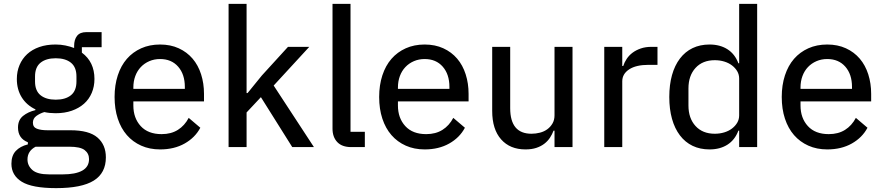

<svg xmlns="http://www.w3.org/2000/svg" viewBox="-20 -760 4566 992"><path d="M527 53Q527 134 464.5 173Q402 212 270 212Q146 212 92.5 179Q39 146 39 86Q39 44 61.5 20Q84 -4 124 -14V-25Q73 -45 73 -101Q73 -140 99 -161Q125 -182 163 -191V-195Q117 -217 92 -257.5Q67 -298 67 -352Q67 -391 81 -424Q95 -457 120.5 -480.5Q146 -504 183 -517Q220 -530 267 -530Q294 -530 318 -525Q342 -520 363 -512V-523Q363 -555 378 -574.5Q393 -594 426 -594H505V-516H403V-488Q468 -440 468 -352Q468 -313 454 -280Q440 -247 414 -224Q388 -201 351 -188Q314 -175 267 -175Q252 -175 237 -176.5Q222 -178 209 -181Q186 -174 168 -161Q150 -148 150 -126Q150 -103 170.5 -95Q191 -87 226 -87H344Q440 -87 483.5 -49.5Q527 -12 527 53ZM440 62Q440 33 417.5 15.5Q395 -2 338 -2H164Q122 20 122 64Q122 96 147.5 118.5Q173 141 234 141H304Q370 141 405 121.5Q440 102 440 62ZM268 -245Q318 -245 346.5 -268Q375 -291 375 -339V-365Q375 -413 346.5 -436Q318 -459 268 -459Q218 -459 189.5 -436Q161 -413 161 -365V-339Q161 -291 189.5 -268Q218 -245 268 -245Z M807 12Q753 12 709.5 -7.5Q666 -27 635.5 -62Q605 -97 588.5 -147Q572 -197 572 -259Q572 -320 588.5 -370.5Q605 -421 635.5 -456Q666 -491 709.5 -510.5Q753 -530 807 -530Q861 -530 903.5 -510.5Q946 -491 975 -457Q1004 -423 1019 -376Q1034 -329 1034 -275V-236H669V-215Q669 -150 707 -108.5Q745 -67 815 -67Q864 -67 899 -89Q934 -111 955 -151L1015 -100Q988 -49 934 -18.5Q880 12 807 12ZM807 -455Q777 -455 751.5 -444Q726 -433 707.5 -413.5Q689 -394 679 -367Q669 -340 669 -308V-301H935V-311Q935 -376 900.5 -415.5Q866 -455 807 -455Z M1161 -740H1254V-279H1259L1333 -370L1468 -518H1578L1394 -318L1602 0H1490L1328 -258L1254 -179V0H1161Z M1795 0Q1747 0 1722.5 -26Q1698 -52 1698 -95V-740H1791V-79H1865V0Z M2174 12Q2120 12 2076.5 -7.5Q2033 -27 2002.5 -62Q1972 -97 1955.5 -147Q1939 -197 1939 -259Q1939 -320 1955.5 -370.5Q1972 -421 2002.5 -456Q2033 -491 2076.5 -510.5Q2120 -530 2174 -530Q2228 -530 2270.5 -510.5Q2313 -491 2342 -457Q2371 -423 2386 -376Q2401 -329 2401 -275V-236H2036V-215Q2036 -150 2074 -108.5Q2112 -67 2182 -67Q2231 -67 2266 -89Q2301 -111 2322 -151L2382 -100Q2355 -49 2301 -18.5Q2247 12 2174 12ZM2174 -455Q2144 -455 2118.5 -444Q2093 -433 2074.5 -413.5Q2056 -394 2046 -367Q2036 -340 2036 -308V-301H2302V-311Q2302 -376 2267.5 -415.5Q2233 -455 2174 -455Z M2845 -85H2840Q2833 -66 2821.5 -48.5Q2810 -31 2792.5 -17.5Q2775 -4 2751 4Q2727 12 2695 12Q2615 12 2569 -40Q2523 -92 2523 -187V-518H2616V-201Q2616 -69 2726 -69Q2748 -69 2769.5 -74.5Q2791 -80 2807.5 -92Q2824 -104 2834.5 -122Q2845 -140 2845 -164V-518H2938V0H2845Z M3102 0V-518H3195V-419H3200Q3206 -438 3218 -456Q3230 -474 3248 -487.5Q3266 -501 3290.5 -509.5Q3315 -518 3346 -518H3377V-425H3331Q3266 -425 3230.5 -401.5Q3195 -378 3195 -340V0Z M3799 -85H3795Q3777 -37 3738.5 -12.5Q3700 12 3646 12Q3597 12 3558.5 -6.5Q3520 -25 3493 -60.5Q3466 -96 3452 -146Q3438 -196 3438 -259Q3438 -322 3452 -372Q3466 -422 3493 -457.5Q3520 -493 3558.5 -511.5Q3597 -530 3646 -530Q3700 -530 3738.5 -505.5Q3777 -481 3795 -433H3799V-740H3892V0H3799ZM3673 -69Q3699 -69 3722 -76Q3745 -83 3762 -96Q3779 -109 3789 -126Q3799 -143 3799 -164V-354Q3799 -375 3789 -392Q3779 -409 3762 -422Q3745 -435 3722 -442Q3699 -449 3673 -449Q3610 -449 3573.5 -409Q3537 -369 3537 -303V-215Q3537 -149 3573.5 -109Q3610 -69 3673 -69Z M4254 12Q4200 12 4156.5 -7.5Q4113 -27 4082.5 -62Q4052 -97 4035.5 -147Q4019 -197 4019 -259Q4019 -320 4035.5 -370.5Q4052 -421 4082.5 -456Q4113 -491 4156.5 -510.5Q4200 -530 4254 -530Q4308 -530 4350.5 -510.5Q4393 -491 4422 -457Q4451 -423 4466 -376Q4481 -329 4481 -275V-236H4116V-215Q4116 -150 4154 -108.5Q4192 -67 4262 -67Q4311 -67 4346 -89Q4381 -111 4402 -151L4462 -100Q4435 -49 4381 -18.5Q4327 12 4254 12ZM4254 -455Q4224 -455 4198.5 -444Q4173 -433 4154.5 -413.5Q4136 -394 4126 -367Q4116 -340 4116 -308V-301H4382V-311Q4382 -376 4347.5 -415.5Q4313 -455 4254 -455Z"/></svg>

Font: IBM Plex Sans Thai Looped Text
Style: Regular
Weight: 450
Designer: Mike Abbink, Paul van der Laan, Pieter van Rosmalen, Ben Mitchell, Mark Frömberg
Foundry: Bold Monday
Version: Version 1.1